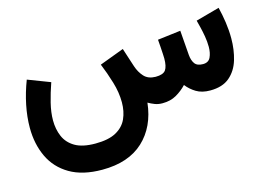

<svg xmlns="http://www.w3.org/2000/svg" viewBox="-88 -570 1383 991"><g transform="rotate(-15 603.0 -75.0)"><path d="M736.3 0Q713.9 0 695.6 -7.1Q677.2 -14.2 661.6 -23.4Q647.9 102.5 568.1 176.8Q488.3 251 348.1 251Q243.2 251 175 210.9Q106.9 170.9 74.2 101.6Q41.5 32.2 41.5 -54.7Q41.5 -112.8 54.2 -175Q66.9 -237.3 90.8 -299.3L209.5 -253.9Q191.4 -202.1 179.2 -152.8Q167 -103.5 167 -60.5Q167 -13.7 183.6 25.4Q200.2 64.5 239.7 87.9Q279.3 111.3 348.1 111.3Q418.5 111.3 459.2 88.9Q500 66.4 517.3 27.8Q534.7 -10.7 534.7 -59.6Q534.7 -112.3 517.8 -168.2Q501 -224.1 480 -274.9L610.4 -323.7L643.1 -223.1Q654.3 -189 676 -165.3Q697.8 -141.6 737.3 -141.1Q777.8 -141.1 791.3 -159.9Q804.7 -178.7 804.7 -221.7Q804.7 -228.5 803.7 -245.8Q802.7 -263.2 801.3 -284.2Q799.8 -305.2 798.3 -322.8L921.4 -337.9L931.6 -206.1Q934.1 -176.3 946.8 -158.7Q959.5 -141.1 990.7 -141.1Q1020 -141.1 1031 -164.3Q1042 -187.5 1042 -219.7Q1042 -247.6 1036.9 -277.1Q1031.7 -306.6 1025.6 -330.8Q1019.5 -355 1016.6 -366.2L1143.1 -400.9Q1152.8 -362.3 1159.2 -318.6Q1165.5 -274.9 1165.5 -231.9Q1165.5 -171.4 1149.7 -118.4Q1133.8 -65.4 1095.7 -32.7Q1057.6 0 991.7 0Q947.3 0 917.5 -18.1Q887.7 -36.1 867.2 -62.5Q842.3 -36.1 810.8 -18.1Q779.3 0 736.3 0Z"/></g></svg>

Font: Vazirmatn RD UI ExtraBold
Style: Regular
Weight: 800
Designer: Saber Rastikerdar
Foundry: Saber Rastikerdar
Version: Version 33.003